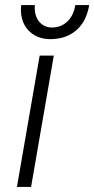

<svg xmlns="http://www.w3.org/2000/svg" viewBox="-20 -740 373 760"><path d="M47 0H103L193 -520H137ZM179 -585C265 -585 320 -637 333 -720H278C270 -665 233 -631 186 -631C142 -631 113 -668 118 -720H64C54 -640 105 -585 179 -585Z"/></svg>

Font: Fixel Display Light
Style: Italic
Weight: 300
Italic angle: -10°
Designer: AlfaBravo + MacPaw
Foundry: Kyrylo Tkachov, Marchela Mozhyna, Serhii Makarenko, Maria Weinstein, Zakhar Kryvoshyya
Version: Version 1.210;Glyphs 3.2 (3217)